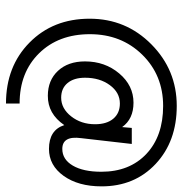

<svg xmlns="http://www.w3.org/2000/svg" viewBox="-4 -620 628 661"><g transform="rotate(90 310.5 -289.0)"><path d="M335.9 4.9Q208 4.9 126 -76.2Q43.9 -157.2 43.9 -283.2Q43.9 -408.2 132.1 -495.6Q220.2 -583 344.2 -583Q466.3 -583 543.7 -510.5Q621.1 -438 621.1 -324.2Q621.1 -244.1 585 -193.6Q548.8 -143.1 492.2 -143.1Q427.2 -143.1 410.2 -195.8Q371.1 -138.7 309.1 -139.2Q255.9 -139.2 223.4 -174.1Q190.9 -209 190.9 -267.1Q190.9 -335.9 232.4 -385Q273.9 -434.1 333 -434.1Q389.2 -434.1 417 -395L419.9 -428.2H475.1L455.1 -253.9Q446.3 -189 492.2 -189Q528.3 -189 549.6 -225.1Q570.8 -261.2 570.8 -323.2Q570.8 -420.4 509.5 -478.3Q448.2 -536.1 344.2 -536.1Q238.3 -536.1 167.7 -464.1Q97.2 -392.1 97.2 -283.9Q97.2 -175.8 163.1 -108.9Q229 -42 335.9 -42ZM315.9 -185.1Q353 -185.1 380.1 -219.5Q407.2 -253.9 407.2 -301.8Q407.2 -341.8 388.2 -364.5Q369.1 -387.2 335.9 -387.2Q297.9 -387.2 272.5 -352.5Q247.1 -317.9 247.1 -267.1Q247.1 -229 265.4 -207Q283.7 -185.1 315.9 -185.1Z"/></g></svg>

Font: Oakes Grotesk
Style: Light
Weight: 300
Designer: Samuel Oakes
Foundry: Samuel Oakes
Version: Version 1.0 | wf-rip DC20170320